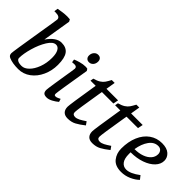

<svg xmlns="http://www.w3.org/2000/svg" viewBox="-3 -1282 1875 1875"><g transform="rotate(45 934.0 -344.5)"><path d="M82 -14Q54 -25 54 -56Q54 -80 106 -396Q139 -594 139 -606Q139 -643 79 -643H61L67 -682Q86 -686 121.5 -691Q157 -696 187 -696Q210 -696 224 -694L236 -672L188 -378Q256 -476 329 -476Q395 -476 426 -434Q457 -392 457 -297Q457 -216 425 -146Q393 -76 336.5 -34.5Q280 7 211 7Q132 7 82 -14ZM368 -305Q368 -363 350.5 -394Q333 -425 304 -424Q264 -424 226 -363Q188 -302 164 -218.5Q140 -135 140 -76Q140 -59 158 -48.5Q176 -38 212 -38Q250 -38 286 -73.5Q322 -109 345 -170.5Q368 -232 368 -305Z M549 -45Q549 -59 562.5 -146.5Q576 -234 580 -257Q600 -377 600 -388Q600 -415 567 -415Q560 -415 536 -413L531 -445Q552 -455 589.5 -465.5Q627 -476 659 -476Q674 -476 686 -473L698 -454Q640 -106 640 -84Q640 -71 643.5 -66.5Q647 -62 659 -62Q670 -62 685.5 -69Q701 -76 710 -81L720 -49Q697 -29 664 -11Q631 7 603 7Q574 7 561.5 -5Q549 -17 549 -45ZM606 -576Q606 -605 623 -625Q640 -645 666 -645Q688 -645 700 -632Q712 -619 712 -597Q712 -568 695 -548.5Q678 -529 652 -529Q631 -529 618.5 -542Q606 -555 606 -576Z M812 -75Q812 -106 857 -383L862 -413H790L796 -446Q837 -457 862 -473Q887 -489 901 -509.5Q915 -530 933 -564H973L957 -467H1117L1106 -413H948L942 -379Q899 -121 899 -88Q899 -55 935 -55Q957 -55 983 -68.5Q1009 -82 1044 -106L1068 -72Q1020 -34 982 -13.5Q944 7 893 7Q853 7 832.5 -14.5Q812 -36 812 -75Z M1152 -75Q1152 -106 1197 -383L1202 -413H1130L1136 -446Q1177 -457 1202 -473Q1227 -489 1241 -509.5Q1255 -530 1273 -564H1313L1297 -467H1457L1446 -413H1288L1282 -379Q1239 -121 1239 -88Q1239 -55 1275 -55Q1297 -55 1323 -68.5Q1349 -82 1384 -106L1408 -72Q1360 -34 1322 -13.5Q1284 7 1233 7Q1193 7 1172.5 -14.5Q1152 -36 1152 -75Z M1471 -157Q1471 -252 1502 -324.5Q1533 -397 1589 -436.5Q1645 -476 1717 -476Q1785 -476 1819.5 -445Q1854 -414 1854 -370Q1854 -322 1816 -282Q1778 -242 1711.5 -218.5Q1645 -195 1562 -195V-172Q1562 -108 1586 -76.5Q1610 -45 1651 -45Q1707 -45 1788 -106L1817 -69Q1786 -38 1736 -15.5Q1686 7 1631 7Q1548 7 1509.5 -41.5Q1471 -90 1471 -157ZM1766 -372Q1766 -396 1751.5 -413Q1737 -430 1710 -430Q1655 -430 1617.5 -378Q1580 -326 1567 -244Q1626 -244 1671 -260.5Q1716 -277 1741 -306Q1766 -335 1766 -372Z"/></g></svg>

Font: Caladea
Style: Italic
Weight: 400
Italic angle: -9°
Designer: Carolina Giovagnoli and Andres Torresi
Foundry: Carolina Giovagnoli & Andres Torresi
Version: Version 1.001